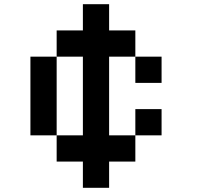

<svg xmlns="http://www.w3.org/2000/svg" viewBox="-20 -895 1040 915"><path d="M625 -375H750V-250H625ZM375 -875H500V-750H625V-625H500V-250H625V-125H500V0H375V-125H250V-250H375V-625H250V-750H375ZM125 -625H250V-250H125ZM625 -625H750V-500H625Z"/></svg>

Font: Pixel Operator Mono 8
Style: Regular
Weight: 400
Monospace: yes
Designer: Jayvee Enaguas (HarvettFox96)
Foundry: The Grandoplex Project
Version: Version 1.5.0 (October 25, 2015)